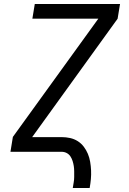

<svg xmlns="http://www.w3.org/2000/svg" viewBox="-20 -755 640 955"><path d="M342 180Q344 166 346.5 152.5Q349 139 349 125Q349 111 349 97.5Q349 84 347 71Q345 58 341 45.5Q337 33 330 22.5Q323 12 311.5 6Q300 0 286 0H32L44 -74L469 -662H141L153 -735H577L565 -662L140 -73H286Q308 -73 328.5 -68.5Q349 -64 366.5 -53Q384 -42 396.5 -25.5Q409 -9 417 10Q425 29 428.5 50Q432 71 433 92.5Q434 114 432 136Q430 158 426 180Z"/></svg>

Font: Iosevka Aile Oblique
Style: Regular
Weight: 400
Italic angle: -9°
Designer: Belleve Invis
Foundry: Belleve Invis
Version: Version 31.1.0; ttfautohint (v1.8.4)